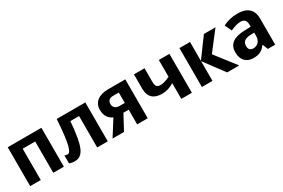

<svg xmlns="http://www.w3.org/2000/svg" viewBox="70 -1435 3422 2325"><g transform="rotate(-30 1781.0 -272.5)"><path d="M541 -544H70V0H218V-438H393V0H541Z M1155 0V-544H755C732 -196 701 -106 656 -106C641 -106 628 -110 615 -115V-5C635 5 662 10 690 10C817 10 859 -116 885 -439H1007V0Z M1382 0 1492 -205H1566V0H1714V-544H1473C1346 -544 1262 -485 1262 -377C1262 -287 1308 -239 1359 -217L1222 0ZM1408 -376C1408 -414 1430 -445 1483 -445H1566V-300H1494C1438 -300 1408 -328 1408 -376Z M1983 -544H1835V-342C1835 -227 1899 -169 2013 -169C2084 -169 2140 -193 2183 -221V0H2331V-544H2183V-309C2137 -286 2093 -271 2045 -271C2005 -271 1983 -296 1983 -345Z M2813 -544 2619 -280V-544H2471V0H2619V-276L2824 0H2993L2774 -283L2975 -544Z M3288 -555C3208 -555 3138 -536 3082 -507L3127 -411C3175 -434 3225 -451 3272 -451C3319 -451 3348 -425 3348 -363V-337L3260 -334C3108 -329 3031 -275 3031 -161C3031 -44 3099 10 3189 10C3275 10 3316 -15 3360 -74H3364L3393 0H3496V-364C3496 -493 3421 -555 3288 -555ZM3349 -254V-209C3349 -133 3303 -93 3247 -93C3208 -93 3182 -111 3182 -160C3182 -214 3211 -249 3297 -252Z"/></g></svg>

Font: Noto Sans Display
Style: Bold
Weight: 700
Designer: Monotype Design Team
Foundry: Monotype Imaging Inc.
Version: Version 1.900